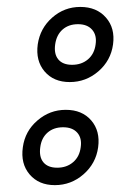

<svg xmlns="http://www.w3.org/2000/svg" viewBox="-20 -501 347 554"><path d="M45.9 -76.2Q52.2 -122.6 87.9 -153.3Q123.5 -184.1 169.9 -184.1Q216.8 -184.1 243.2 -153.6Q269.5 -123 263.2 -76.2Q256.8 -29.3 220.9 2Q185.1 33.2 138.2 33.2Q91.8 33.2 65.4 2.2Q39.1 -28.8 45.9 -76.2ZM88.9 -373Q95.7 -419.4 130.6 -450.2Q165.5 -481 211.9 -481Q258.8 -481 285.6 -450.4Q312.5 -419.9 306.2 -373Q299.8 -326.2 263.9 -295.2Q228 -264.2 181.2 -264.2Q134.8 -264.2 108.6 -294.9Q82.5 -325.7 88.9 -373ZM96.2 -76.2Q92.3 -48.3 105.2 -32.7Q118.2 -17.1 145 -17.1Q172.4 -17.1 190.9 -33Q209.5 -48.8 212.9 -76.2Q216.8 -102.5 202.9 -118.2Q189 -133.8 162.1 -133.8Q134.8 -133.8 117.2 -118.4Q99.6 -103 96.2 -76.2ZM139.2 -373Q135.3 -345.2 148.2 -329.6Q161.1 -314 188 -314Q215.3 -314 233.9 -329.8Q252.4 -345.7 255.9 -373Q259.8 -399.4 245.8 -415.3Q231.9 -431.2 205.1 -431.2Q178.2 -431.2 160.6 -415.8Q143.1 -400.4 139.2 -373Z"/></svg>

Font: Trueno Bold Outline
Style: Italic
Weight: 700
Width: 6
Designer: Julieta Ulanovsky
Foundry: Julieta Ulanovsky
Version: Version 3.001b | FøM Fix